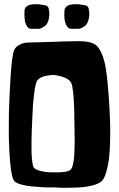

<svg xmlns="http://www.w3.org/2000/svg" viewBox="-20 -892 569 917"><path d="M212.4 -852.1Q214.8 -841.8 215.6 -829.6Q216.3 -817.4 213.1 -801.8Q210 -786.1 201.7 -774.9Q197.3 -769.5 191.9 -766.1L178.7 -758.3Q170.9 -754.4 163.6 -754.4H163.1H130.9H129.9Q119.1 -754.4 111.8 -762.7Q96.7 -780.8 96.7 -819.8L97.2 -843.3Q97.2 -846.7 97.7 -847.7Q99.6 -854.5 106.4 -860.6Q113.3 -866.7 120.1 -868.2Q135.7 -872.1 147.9 -872.1Q171.9 -872.1 196.3 -866.7Q209 -863.8 212.4 -852.1ZM403.3 -852.1Q405.8 -841.8 406.5 -829.6Q407.2 -817.4 403.8 -801.8Q400.4 -786.1 392.1 -774.9Q387.2 -769 382.8 -766.1L369.6 -758.3Q361.8 -754.4 354 -754.4H321.8H320.8Q310.1 -754.4 302.7 -762.7Q287.1 -781.2 287.1 -819.8L288.1 -843.8Q288.1 -846.7 288.6 -847.7Q290.5 -854.5 297.4 -860.6Q304.2 -866.7 311 -868.2Q326.7 -872.1 338.9 -872.1Q362.8 -872.1 387.2 -866.7Q399.9 -863.8 403.3 -852.1ZM315.4 -80.1Q323.7 -86.4 328.6 -106.9Q333.5 -127.4 335 -154.5Q336.4 -181.6 336.7 -214.1Q336.9 -246.6 335.9 -276.9Q335.9 -284.7 335.4 -304.7Q335 -324.7 335 -335.2Q335 -345.7 334.5 -364.7Q334 -383.8 333.3 -395Q332.5 -406.2 331.8 -422.4Q331.1 -438.5 329.6 -448.7Q328.1 -459 326.7 -470Q325.2 -481 323 -488.3Q320.8 -495.6 317.9 -500Q310.5 -511.7 290.8 -520.3Q271 -528.8 254.9 -531.2L239.3 -533.7Q238.3 -533.2 232.9 -533.7Q227.5 -534.2 217.3 -532.7Q207 -531.2 196.8 -529.3Q186.5 -527.3 175.8 -522Q165 -516.6 159.2 -509.3Q149.4 -497.6 142.8 -443.1Q136.2 -388.7 134.8 -340.3L132.8 -292Q132.3 -284.7 131.8 -272.2Q131.3 -259.8 130.6 -227.1Q129.9 -194.3 130.4 -168.2Q130.9 -142.1 134.3 -118.2Q137.7 -94.2 143.6 -88.9Q153.3 -80.1 175 -75Q196.8 -69.8 213.9 -69.3L230.5 -68.8Q299.3 -67.4 315.4 -80.1ZM505.4 -319.3Q505.9 -309.1 506.3 -291.7Q506.8 -274.4 506.1 -228.5Q505.4 -182.6 501.7 -145.3Q498 -107.9 488 -72Q478 -36.1 462.9 -24.4Q447.8 -12.7 418.7 -5.6Q389.6 1.5 359.4 3.2Q329.1 4.9 301 5.1Q272.9 5.4 254.9 3.9L237.3 2.9Q235.4 2.4 220.7 2.9Q206.1 3.4 180.4 2Q154.8 0.5 129.6 -2Q104.5 -4.4 81.5 -10.7Q58.6 -17.1 49.3 -26.4Q34.7 -41 28.1 -122.1Q21.5 -203.1 22 -276.9L22.5 -350.6Q22.9 -361.3 23.4 -379.4Q23.9 -397.5 26.1 -444.8Q28.3 -492.2 30.8 -530.5Q33.2 -568.8 37.8 -605.2Q42.5 -641.6 47.4 -652.3Q55.2 -669.4 73.7 -678.5Q92.3 -687.5 106.9 -688.5L121.6 -689L241.7 -692.4Q251.5 -692.9 265.6 -693.4Q279.8 -693.8 318.6 -694.8Q357.4 -695.8 373.5 -694.8Q421.4 -692.9 442.6 -672.6Q463.9 -652.3 478.5 -598.6Q486.8 -567.4 493.7 -497.6Q500.5 -427.7 502.9 -373.5Z"/></svg>

Font: Some Time Later
Style: Regular
Weight: 400
Version: Version 003.300